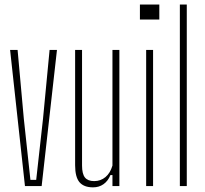

<svg xmlns="http://www.w3.org/2000/svg" viewBox="-20 -820 902 846"><path d="M90 0 24.5 -600H57.5L85 -296.5L114 -27.5H139.5L169.5 -296.5L198.5 -600H231L163.5 0Z M390 5.5Q349.5 5.5 330.2 -17.2Q311 -40 311 -92V-600H341.5V-91Q341.5 -54 354.2 -38Q367 -22 395 -22Q423.5 -22 444.8 -39.8Q466 -57.5 475.5 -90.5V-600H506V0H475.5V-48.5H466.5Q456 -22.5 436.2 -8.5Q416.5 5.5 390 5.5Z M596.5 -734V-800H682V-734ZM624 0V-600H654.5V0Z M772.5 0V-800H803V0Z"/></svg>

Font: Big Shoulders Display Thin ExtraLight
Style: Regular
Weight: 250
Version: Version 2.002